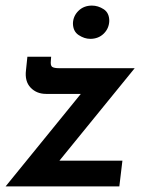

<svg xmlns="http://www.w3.org/2000/svg" viewBox="-23 -667 541 687"><path d="M142 -331Q108 -331 86.5 -353.5Q65 -376 70 -416L75 -464H160L159 -450Q157 -432 164 -427.5Q171 -423 189 -423H459L170 -68L151 -92H415L404 0H-3L293 -364L306 -331ZM238 -584Q239 -610 258 -628.5Q277 -647 306 -647Q328 -647 348 -634Q368 -621 368 -592Q367 -565 348 -546.5Q329 -528 300 -528Q279 -528 258.5 -541.5Q238 -555 238 -584Z"/></svg>

Font: Josefin Sans Thin SemiBold
Style: Italic
Weight: 600
Italic angle: -7°
Version: Version 2.000